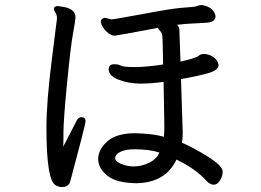

<svg xmlns="http://www.w3.org/2000/svg" viewBox="-20 -732 1040 765"><path d="M511.2 -68.8Q543.5 -68.8 573.2 -83Q603 -97.2 615.2 -124Q577.1 -137.2 516.1 -137.2Q481 -137.2 460 -127.2Q439 -117.2 439 -101.1Q439 -89.8 460.7 -79.8Q482.4 -69.8 511.2 -68.8ZM226.1 13.2Q214.8 13.2 203.1 6.8Q165 -10.3 165 -222.2Q165 -327.1 187 -499Q205.1 -647 206.1 -650.4Q207 -653.8 207 -659.2Q207 -672.4 200.9 -681.6Q194.8 -690.9 194.8 -698.2Q196.8 -708 210.9 -708L221.2 -706.1Q281.2 -700.2 280.8 -662.1Q280.8 -652.3 271 -599.1Q261.2 -545.9 247.1 -399.9Q232.9 -253.9 232.9 -205.1Q232.9 -158.2 231.9 -147.9Q247.1 -175.8 284.2 -249Q291 -265.1 304.2 -265.1Q321.3 -265.1 320.8 -249Q320.8 -235.8 259.8 -8.8Q253.9 13.2 226.1 13.2ZM831.1 3.9Q815.9 3.9 799.8 -14.2Q759.8 -59.1 683.1 -96.2Q641.1 -6.3 528.8 -2Q445.8 -2 408.4 -31.5Q371.1 -61 371.1 -99.1Q372.1 -138.2 408.9 -169.7Q445.8 -201.2 518.1 -201.2Q592.3 -199.2 632.8 -187Q634.8 -198.2 634.8 -231.9L631.8 -405.8Q582 -398.9 539.1 -398.9Q494.1 -398.9 453.6 -414.1Q413.1 -429.2 413.1 -456.1Q413.1 -476.1 435.1 -476.1Q452.1 -476.1 461.7 -470.5Q471.2 -464.8 517.1 -464.8Q564 -464.8 629.9 -475.1Q628.9 -512.2 628.4 -546.1Q627.9 -580.1 626.5 -590.6Q625 -601.1 617.4 -609.1Q609.9 -617.2 609.9 -621.1Q446.8 -590.3 437 -589.8Q424.8 -589.8 411.4 -600.3Q397.9 -610.8 389.9 -624Q381.8 -637.2 381.8 -646Q381.8 -657.2 397 -661.1L424.8 -654.8Q433.6 -654.8 560.1 -678.2Q669.9 -699.2 713.9 -701.7Q757.8 -704.1 765.9 -708Q773.9 -711.9 784.2 -711.9Q832 -704.1 838.9 -668Q838.9 -642.1 797.9 -641.1Q713.9 -637.2 692.9 -633.8H689Q686 -633.8 686 -632.8Q686 -631.8 690.4 -627Q694.8 -622.1 694.8 -609.6Q694.8 -597.2 696.5 -562Q698.2 -526.9 699.2 -486.8Q761.2 -500 772 -509.8Q776.9 -515.6 790 -517.1Q812 -517.1 829.6 -505.1Q847.2 -493.2 851.1 -474.1Q851.1 -452.1 808.6 -440.2Q766.1 -428.2 701.2 -417L708 -205.1Q708 -180.2 705.1 -163.1Q726.1 -155.3 773.4 -128.7Q820.8 -102.1 844 -82.5Q867.2 -63 867.2 -47.9Q867.2 -33.7 860.8 -21Q849.1 3.9 831.1 3.9Z"/></svg>

Font: LXGW WenKai Screen R
Style: Regular
Weight: 400
Designer: Fontworks Inc.
Version: Version 1.235;May 31, 2022